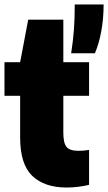

<svg xmlns="http://www.w3.org/2000/svg" viewBox="-20 -828 483 858"><path d="M278 10Q178.5 10 124.2 -42Q70 -94 70 -213V-400H0V-550H70L106 -740H263V-550H378V-400H263V-235Q263 -188.5 277.5 -171.2Q292 -154 331 -154Q341.5 -154 352.8 -155Q364 -156 378 -158V-2Q358 3 331.2 6.5Q304.5 10 278 10ZM298 -590Q307 -648 310.5 -697.2Q314 -746.5 314 -808H443Q443 -744.5 432.5 -688Q422 -631.5 404 -590Z"/></svg>

Font: Encode Sans Cnd Black
Style: Regular
Weight: 900
Width: 3
Designer: Multiple Designers
Foundry: Impallari Type
Version: Version 3.002; ttfautohint (v1.8.3) -l 8 -r 50 -G 200 -x 14 